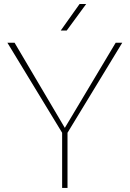

<svg xmlns="http://www.w3.org/2000/svg" viewBox="-20 -920 637 940"><path d="M51.3 -710.9 297.4 -293.9 546.4 -710.9H578.6L310.5 -270V0H284.2V-270L16.1 -710.9ZM277.3 -770.5 369.6 -900.4H401.9L306.6 -770.5Z"/></svg>

Font: Vazirmatn RD UI Thin
Style: Regular
Weight: 100
Designer: Saber Rastikerdar
Foundry: Saber Rastikerdar
Version: Version 33.003